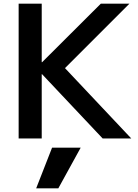

<svg xmlns="http://www.w3.org/2000/svg" viewBox="-20 -750 750 1040"><path d="M296 270H176L262 50H417ZM81 0V-730H206V-413H208L526 -730H681L332 -381L691 0H536L208 -348H206V0Z"/></svg>

Font: M PLUS 1 SemiBold
Style: Regular
Weight: 600
Designer: Coji Morishita
Foundry: UNDERFOREST DESIGN
Version: Version 1.001